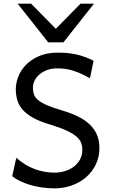

<svg xmlns="http://www.w3.org/2000/svg" viewBox="-20 -1011 614 1043"><path d="M468.8 -585.9Q442.4 -600.6 420.2 -610.6Q397.9 -620.6 377 -627.2Q356 -633.8 335 -636.7Q314 -639.6 290.5 -639.6Q261.2 -639.6 237.1 -630.9Q212.9 -622.1 195.3 -607.4Q177.7 -592.8 168.2 -573.7Q158.7 -554.7 158.7 -534.7Q158.7 -514.6 164.3 -498.3Q169.9 -481.9 187 -467.5Q204.1 -453.1 235.8 -439.2Q267.6 -425.3 319.8 -410.2Q368.2 -396 405.5 -377.2Q442.9 -358.4 468.3 -334Q493.7 -309.6 506.8 -278.3Q520 -247.1 520 -207.5Q520 -158.2 500.7 -117.9Q481.4 -77.6 448 -48.6Q414.6 -19.5 370.1 -3.7Q325.7 12.2 275.9 12.2Q240.7 12.2 207.3 7.3Q173.8 2.4 144.3 -6.3Q114.7 -15.1 89.8 -27.1Q64.9 -39.1 46.4 -53.7L68.4 -153.8Q117.2 -111.3 169.2 -92.3Q221.2 -73.2 275.9 -73.2Q305.2 -73.2 332.5 -81.5Q359.9 -89.8 380.9 -105.7Q401.9 -121.6 414.6 -144.8Q427.2 -168 427.2 -197.8Q427.2 -216.8 421.1 -234.1Q415 -251.5 396.5 -268.1Q377.9 -284.7 343.3 -301Q308.6 -317.4 251.5 -334.5Q194.3 -351.6 158.2 -372.1Q122.1 -392.6 101.6 -416.7Q81.1 -440.9 73.5 -468.5Q65.9 -496.1 65.9 -527.3Q65.9 -558.6 78.9 -593.3Q91.8 -627.9 119.6 -657.2Q147.5 -686.5 190.9 -705.8Q234.4 -725.1 295.4 -725.1Q323.7 -725.1 348.4 -722.7Q373 -720.2 396.2 -714.8Q419.4 -709.5 441.9 -701.2Q464.4 -692.9 488.3 -681.2ZM148.9 -991.2 283.2 -854.5 417.5 -991.2H490.7L324.7 -781.2H241.7L75.7 -991.2Z"/></svg>

Font: Andika
Style: Regular
Weight: 400
Designer: Victor Gaultney, Annie Olsen, Julie Remington, Don Collingsworth, Eric Hays
Foundry: SIL International
Version: Version 1.001